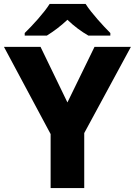

<svg xmlns="http://www.w3.org/2000/svg" viewBox="-20 -951 682 971"><path d="M413 -931H231C202 -885 143 -821 105 -784V-771H217C252 -793 286 -818 321 -851C355 -818 392 -791 427 -771H538V-784C503 -819 442 -885 413 -931ZM321 -433 185 -714H0L236 -273V0H406V-278L642 -714H458Z"/></svg>

Font: Noto Sans Arabic ExtBd
Style: Regular
Weight: 800
Designer: Monotype Design Team, Nadine Chahine, Nizar Qandah and Khaled Hosny
Foundry: Monotype Imaging Inc.
Version: Version 2.012